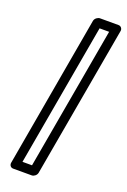

<svg xmlns="http://www.w3.org/2000/svg" viewBox="-168 -791 665 1003"><g transform="rotate(20 164.0 -289.5)"><path d="M133 107H80L220 -686H273ZM150 157C161 157 176 147 179 132L328 -711C330 -722 322 -736 307 -736H204C193 -736 177 -726 174 -711L26 132C24 143 31 157 46 157Z"/></g></svg>

Font: Asimov
Style: XWidOuIt
Weight: 500
Designer: Google
Version: Version 2.000980; 2014